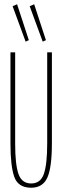

<svg xmlns="http://www.w3.org/2000/svg" viewBox="-20 -868 290 899"><path d="M126 11Q65 11 47 -39.5Q29 -90 29 -195V-623H51V-194Q51 -98 66.5 -53.5Q82 -9 126 -9Q170 -9 185.5 -54Q201 -99 201 -197V-623H223V-198Q223 -83 201.5 -36Q180 11 126 11ZM100 -673 39 -839 60 -848 115 -680ZM180 -673 119 -839 140 -848 195 -680Z"/></svg>

Font: Inconsolata UltraCondensed ExtraLight
Style: Regular
Weight: 200
Width: 1
Monospace: yes
Designer: Raph Levien, Cyreal, Brenton Simpson
Foundry: Raph Levien, Cyreal, Google
Version: Version 3.100; ttfautohint (v1.8.4.7-5d5b)